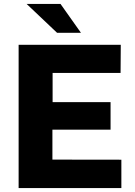

<svg xmlns="http://www.w3.org/2000/svg" viewBox="-20 -949 681 969"><path d="M74 0V-723H589.5L588.5 -581H245.5V-433.5H538V-294.5H244.5V-143.5L592.5 -143V0ZM285.5 -929H114.5L268 -783.5H388.5Z"/></svg>

Font: Public Sans Thin ExtraBold
Style: Regular
Weight: 800
Version: Version 1.007